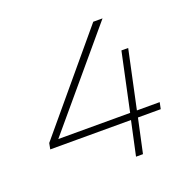

<svg xmlns="http://www.w3.org/2000/svg" viewBox="-122 -811 935 934"><g transform="rotate(-20 345.0 -344.0)"><path d="M427 0 465 -176H47L53 -207L456 -688H504L101 -210H473L537 -510H572L508 -210H626L619 -176H501L463 0Z"/></g></svg>

Font: Saira SemiExpanded Thin
Style: Italic
Weight: 250
Width: 6
Italic angle: -12°
Designer: Hector Gatti with collaboration of the Omnibus-Type team
Foundry: Omnibus-Type
Version: Version 1.101